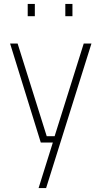

<svg xmlns="http://www.w3.org/2000/svg" viewBox="-20 -720 511 970"><path d="M213 230H175L247 0H186L31 -500H69L216 -32H256L403 -500H442ZM156 -638H120V-700H156ZM346 -638H310V-700H346Z"/></svg>

Font: Storia Sans Thin
Style: Regular
Weight: 100
Designer: Accademia di Belle Arti di Urbino and others
Foundry: Accademia di Belle Arti di Urbino and others.
Version: Version 60.001;May 25, 2020;FontCreator 12.0.0.2522 64-bit